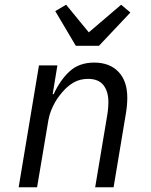

<svg xmlns="http://www.w3.org/2000/svg" viewBox="-20 -793 640 813"><path d="M59 0 145 -516H223L203 -394H207Q236 -456 276 -492Q316 -528 379 -528Q444 -528 481.5 -489Q519 -450 519 -379Q519 -364 517.5 -346.5Q516 -329 513 -312L461 0H383L434 -305Q437 -323 438 -337.5Q439 -352 439 -360Q439 -406 418 -432.5Q397 -459 353 -459Q319 -459 292.5 -444Q266 -429 244 -403Q240 -398 231.5 -387.5Q223 -377 214 -361.5Q205 -346 197 -326.5Q189 -307 185 -285L137 0ZM301 -599 214 -746 260 -773 356 -656 493 -773 532 -740 399 -599Z"/></svg>

Font: IBM Plex Mono
Style: Italic
Weight: 400
Italic angle: -9°
Monospace: yes
Designer: Mike Abbink, Paul van der Laan, Pieter van Rosmalen
Foundry: Bold Monday
Version: Version 2.3